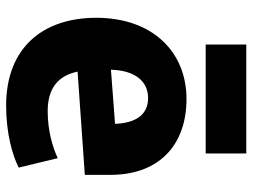

<svg xmlns="http://www.w3.org/2000/svg" viewBox="-116 -666 803 610"><g transform="rotate(90 285.0 -360.5)"><path d="M467 -613H121V-742H467ZM535 -229 207 -206C220 -144 260 -111 333 -111C393 -111 446 -126 482 -143L512 -19C471 2 401 21 315 21C129 21 36 -98 36 -265C36 -446 146 -552 294 -552C441 -552 535 -464 535 -311ZM373 -325C370 -394 342 -430 291 -430C236 -430 203 -386 201 -312Z"/></g></svg>

Font: Repo ExtraBold
Style: Bold
Weight: 700
Designer: Stefan Peev
Foundry: Context Ltd
Version: Version 1.502